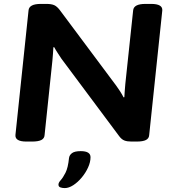

<svg xmlns="http://www.w3.org/2000/svg" viewBox="-20 -722 890 982"><path d="M115 2Q56 2 59 -32L126 -669Q129 -702 189 -702H217Q243 -702 257.5 -695.5Q272 -689 287 -669L575 -283Q584 -271 594.5 -254.5Q605 -238 612 -224L616 -225Q617 -242 618 -256.5Q619 -271 621 -293L661 -669Q664 -702 724 -702H753Q813 -702 810 -668L743 -31Q742 -14 726.5 -6Q711 2 679 2H652Q630 2 616 -3.5Q602 -9 590 -25L294 -422Q287 -433 276 -449.5Q265 -466 257 -481L253 -480Q252 -463 251 -448.5Q250 -434 248 -412L208 -31Q207 -14 191.5 -6Q176 2 144 2ZM311 240Q299 240 289 236.5Q279 233 279 222Q279 212 290.5 199.5Q302 187 315 161.5Q328 136 333 86Q335 71 348.5 61Q362 51 393 51Q443 51 443 82Q443 107 430.5 134.5Q418 162 398 186Q378 210 355 225Q332 240 311 240Z"/></svg>

Font: Asap Expanded Expanded Regular
Style: Bold Italic
Weight: 700
Width: 7
Italic angle: -6°
Designer: Pablo Cosgaya
Foundry: Omnibus-Type
Version: Version 3.001; ttfautohint (v1.8.4.7-5d5b)